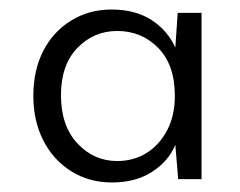

<svg xmlns="http://www.w3.org/2000/svg" viewBox="-20 -730 503 403"><path d="M215 -347Q167 -347 129.5 -370.5Q92 -394 71 -435Q50 -476 50 -529Q50 -583 71 -623.5Q92 -664 129.5 -687Q167 -710 214 -710Q264 -710 298 -688Q332 -666 348 -630L353 -703H403V-354H354L348 -426Q334 -392 299.5 -369.5Q265 -347 215 -347ZM226 -392Q260 -392 287 -408.5Q314 -425 330.5 -456Q347 -487 347 -529Q347 -594 312 -629.5Q277 -665 226 -665Q177 -665 142.5 -629.5Q108 -594 108 -530Q108 -466 142.5 -429Q177 -392 226 -392Z"/></svg>

Font: DM Sans 16pt Light
Style: Regular
Weight: 300
Version: Version 4.004;gftools[0.9.30]